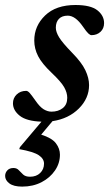

<svg xmlns="http://www.w3.org/2000/svg" viewBox="-54 -462 426 748"><path d="M48 -108Q54 -108 61 -100.5Q68 -93 84.5 -69.5Q101 -45.5 116.2 -36.2Q131.5 -27 146.5 -27Q173 -27 190.5 -40.8Q208 -54.5 208 -81Q208 -101 196 -122.2Q184 -143.5 147 -178.5Q109.5 -214 94.5 -243.2Q79.5 -272.5 79.5 -304Q79.5 -361 121.8 -401.8Q164 -442.5 240 -442.5Q299.5 -442.5 325.5 -421.8Q351.5 -401 351.5 -372Q351.5 -351 337.5 -338Q323.5 -325 302 -325Q297.5 -325 290.2 -331.5Q283 -338 269 -358.5Q239.5 -401 210 -401Q187.5 -401 175.5 -388.5Q163.5 -376 163.5 -354Q163.5 -337.5 176.5 -316.2Q189.5 -295 226.5 -257Q264 -219 278.5 -188.5Q293 -158 293 -130.5Q293 -79 253.2 -39.2Q213.5 0.5 150.5 10L106.5 62.5Q148 75.5 163.8 96.2Q179.5 117 179.5 140.5Q179.5 174 160.2 202.2Q141 230.5 107.8 247.8Q74.5 265 32.5 265Q-1 265 -17.5 252.5Q-34 240 -34 223.5Q-34 211 -25.5 201.8Q-17 192.5 -1.5 192.5Q11.5 192.5 19.2 201Q27 209.5 36.2 218Q45.5 226.5 63 226.5Q87.5 226.5 102.5 212Q117.5 197.5 117.5 175.5Q117.5 156.5 97.2 142.8Q77 129 21 119L23.5 111.5L107.5 12Q49.5 10 23 -11Q-3.5 -32 -3.5 -59.5Q-3.5 -80 11 -94Q25.5 -108 48 -108Z"/></svg>

Font: Newsreader 16pt SemiBold
Style: Italic
Weight: 600
Italic angle: -17°
Designer: Hugues Gentile
Foundry: Production Type
Version: Version 1.003; ttfautohint (v1.8.3)